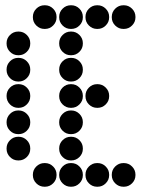

<svg xmlns="http://www.w3.org/2000/svg" viewBox="-20 -715 640 730"><path d="M149 -695Q131 -695 118 -682Q105 -669 105 -651V-649Q105 -631 118 -618Q131 -605 149 -605H151Q169 -605 182 -618Q195 -631 195 -649V-651Q195 -669 182 -682Q169 -695 151 -695ZM249 -695Q231 -695 218 -682Q205 -669 205 -651V-649Q205 -631 218 -618Q231 -605 249 -605H251Q269 -605 282 -618Q295 -631 295 -649V-651Q295 -669 282 -682Q269 -695 251 -695ZM349 -695Q331 -695 318 -682Q305 -669 305 -651V-649Q305 -631 318 -618Q331 -605 349 -605H351Q369 -605 382 -618Q395 -631 395 -649V-651Q395 -669 382 -682Q369 -695 351 -695ZM449 -695Q431 -695 418 -682Q405 -669 405 -651V-649Q405 -631 418 -618Q431 -605 449 -605H451Q469 -605 482 -618Q495 -631 495 -649V-651Q495 -669 482 -682Q469 -695 451 -695ZM49 -595Q31 -595 18 -582Q5 -569 5 -551V-549Q5 -531 18 -518Q31 -505 49 -505H51Q69 -505 82 -518Q95 -531 95 -549V-551Q95 -569 82 -582Q69 -595 51 -595ZM249 -595Q231 -595 218 -582Q205 -569 205 -551V-549Q205 -531 218 -518Q231 -505 249 -505H251Q269 -505 282 -518Q295 -531 295 -549V-551Q295 -569 282 -582Q269 -595 251 -595ZM49 -495Q31 -495 18 -482Q5 -469 5 -451V-449Q5 -431 18 -418Q31 -405 49 -405H51Q69 -405 82 -418Q95 -431 95 -449V-451Q95 -469 82 -482Q69 -495 51 -495ZM249 -495Q231 -495 218 -482Q205 -469 205 -451V-449Q205 -431 218 -418Q231 -405 249 -405H251Q269 -405 282 -418Q295 -431 295 -449V-451Q295 -469 282 -482Q269 -495 251 -495ZM49 -395Q31 -395 18 -382Q5 -369 5 -351V-349Q5 -331 18 -318Q31 -305 49 -305H51Q69 -305 82 -318Q95 -331 95 -349V-351Q95 -369 82 -382Q69 -395 51 -395ZM249 -395Q231 -395 218 -382Q205 -369 205 -351V-349Q205 -331 218 -318Q231 -305 249 -305H251Q269 -305 282 -318Q295 -331 295 -349V-351Q295 -369 282 -382Q269 -395 251 -395ZM349 -395Q331 -395 318 -382Q305 -369 305 -351V-349Q305 -331 318 -318Q331 -305 349 -305H351Q369 -305 382 -318Q395 -331 395 -349V-351Q395 -369 382 -382Q369 -395 351 -395ZM49 -295Q31 -295 18 -282Q5 -269 5 -251V-249Q5 -231 18 -218Q31 -205 49 -205H51Q69 -205 82 -218Q95 -231 95 -249V-251Q95 -269 82 -282Q69 -295 51 -295ZM249 -295Q231 -295 218 -282Q205 -269 205 -251V-249Q205 -231 218 -218Q231 -205 249 -205H251Q269 -205 282 -218Q295 -231 295 -249V-251Q295 -269 282 -282Q269 -295 251 -295ZM49 -195Q31 -195 18 -182Q5 -169 5 -151V-149Q5 -131 18 -118Q31 -105 49 -105H51Q69 -105 82 -118Q95 -131 95 -149V-151Q95 -169 82 -182Q69 -195 51 -195ZM249 -195Q231 -195 218 -182Q205 -169 205 -151V-149Q205 -131 218 -118Q231 -105 249 -105H251Q269 -105 282 -118Q295 -131 295 -149V-151Q295 -169 282 -182Q269 -195 251 -195ZM149 -95Q131 -95 118 -82Q105 -69 105 -51V-49Q105 -31 118 -18Q131 -5 149 -5H151Q169 -5 182 -18Q195 -31 195 -49V-51Q195 -69 182 -82Q169 -95 151 -95ZM249 -95Q231 -95 218 -82Q205 -69 205 -51V-49Q205 -31 218 -18Q231 -5 249 -5H251Q269 -5 282 -18Q295 -31 295 -49V-51Q295 -69 282 -82Q269 -95 251 -95ZM349 -95Q331 -95 318 -82Q305 -69 305 -51V-49Q305 -31 318 -18Q331 -5 349 -5H351Q369 -5 382 -18Q395 -31 395 -49V-51Q395 -69 382 -82Q369 -95 351 -95ZM449 -95Q431 -95 418 -82Q405 -69 405 -51V-49Q405 -31 418 -18Q431 -5 449 -5H451Q469 -5 482 -18Q495 -31 495 -49V-51Q495 -69 482 -82Q469 -95 451 -95Z"/></svg>

Font: Doto Rounded Black
Style: Regular
Weight: 900
Monospace: yes
Version: Version 1.000